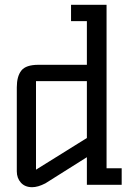

<svg xmlns="http://www.w3.org/2000/svg" viewBox="-20 -770 567 800"><path d="M424 -69H487V0H342V-115L169 -6Q138 10 114 10Q84 10 67 -9Q50 -28 50 -56V-406Q50 -452 69 -476Q88 -500 140 -500H342V-682H276V-750H424ZM342 -195V-432H130V-63Z"/></svg>

Font: Kelly Slab
Style: Regular
Weight: 400
Designer: Denis Masharov
Foundry: Denis Masharov
Version: Version 1.001